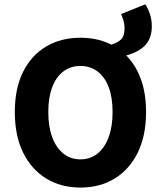

<svg xmlns="http://www.w3.org/2000/svg" viewBox="-20 -834 724 866"><path d="M547.4 -583.2 479.3 -631.8Q510.1 -640.6 525.9 -656.2Q541.8 -671.8 541.8 -705.3Q541.8 -724.5 536.7 -741.8Q531.6 -759.1 526.1 -770.5L635.2 -814.5Q646.7 -798.5 655.7 -772.1Q664.7 -745.7 664.7 -715.5Q664.7 -662.1 635.7 -630.7Q606.7 -599.3 547.4 -583.2ZM342.8 12Q254.9 12 188.3 -28.9Q121.6 -69.7 84.2 -146Q46.8 -222.2 46.8 -328.7Q46.8 -435.2 84.2 -510Q121.6 -584.9 188.3 -624.3Q254.9 -663.8 342.8 -663.8Q430.7 -663.8 497.4 -624.3Q564.1 -584.9 601.5 -510Q638.8 -435.2 638.8 -328.7Q638.8 -222.2 601.5 -146Q564.1 -69.7 497.4 -28.9Q430.7 12 342.8 12ZM342.8 -115.2Q387.3 -115.2 420 -141.5Q452.7 -167.7 470.3 -215.5Q487.8 -263.4 487.8 -328.7Q487.8 -394 470.3 -440.5Q452.7 -486.9 420 -511.7Q387.3 -536.5 342.8 -536.5Q298.4 -536.5 265.6 -511.7Q232.9 -486.9 215.4 -440.5Q197.8 -394 197.8 -328.7Q197.8 -263.4 215.4 -215.5Q232.9 -167.7 265.6 -141.5Q298.4 -115.2 342.8 -115.2Z"/></svg>

Font: Source Sans 3
Style: Regular
Weight: 200
Designer: Paul D. Hunt
Foundry: Adobe
Version: Version 3.046;hotconv 1.0.118;makeotfexe 2.5.65603